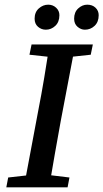

<svg xmlns="http://www.w3.org/2000/svg" viewBox="-20 -801 442 821"><path d="M176 -674Q157 -674 142.5 -686.5Q128 -699 128 -721Q128 -749 146 -765Q164 -781 186 -781Q206 -781 220 -768Q234 -755 234 -736Q234 -707 216.5 -690.5Q199 -674 176 -674ZM343 -674Q326 -674 311.5 -686.5Q297 -699 297 -721Q297 -749 314.5 -765Q332 -781 353 -781Q375 -781 388.5 -768Q402 -755 402 -736Q402 -707 384.5 -690.5Q367 -674 343 -674ZM7 0 15 -42 139 -56H161L277 -42L269 0ZM82 0 143 -325Q157 -396 169 -468Q181 -540 192 -611H302L240 -285Q227 -214 214.5 -142.5Q202 -71 190 0ZM106 -567 115 -611H377L368 -567L247 -554H226Z"/></svg>

Font: Lisu Bosa
Style: Bold Italic
Weight: 700
Italic angle: -19°
Designer: David Morse, Annie Olsen, Victor Gaultney, Frank Grießhammer (Latin)
Foundry: SIL International
Version: Version 2.000